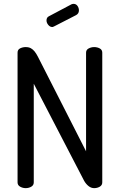

<svg xmlns="http://www.w3.org/2000/svg" viewBox="-20 -975 622 995"><path d="M113 0Q98 0 84.5 -7.5Q71 -15 71 -30V-702Q71 -718 84.5 -724.5Q98 -731 113 -731Q129 -731 140 -725Q151 -719 160 -707.5Q169 -696 178 -678L426 -191V-702Q426 -717 439.5 -724Q453 -731 468 -731Q484 -731 497 -724Q510 -717 510 -702V-30Q510 -15 497 -7.5Q484 0 468 0Q452 0 438.5 -11Q425 -22 416 -38L155 -541V-30Q155 -15 142 -7.5Q129 0 113 0ZM251 -835Q239 -835 230 -846Q221 -857 221 -869Q221 -885 234 -891L351 -953Q357 -955 361 -955Q374 -955 381.5 -944.5Q389 -934 389 -921Q389 -905 375 -897L262 -839Q259 -838 256.5 -836.5Q254 -835 251 -835Z"/></svg>

Font: Dosis Medium
Style: Regular
Weight: 500
Designer: EdgarTolentino, PabloImpallari, IginoMarini
Foundry: EdgarTolentino, PabloImpallari, IginoMarini
Version: Version 3.001; ttfautohint (v1.8.2)